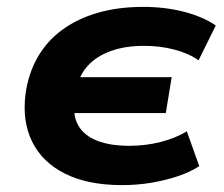

<svg xmlns="http://www.w3.org/2000/svg" viewBox="-20 -526 649 557"><path d="M334 11Q235 11 169 -22Q103 -55 73.5 -114.5Q44 -174 54 -253Q62 -312 89 -359.5Q116 -407 160.5 -439.5Q205 -472 264 -489Q323 -506 395 -506Q460 -506 515 -491.5Q570 -477 606 -452L556 -351Q528 -371 486.5 -382Q445 -393 398 -393Q343 -393 301.5 -378Q260 -363 234.5 -335Q209 -307 202 -268L188 -302H478L461 -198H172L196 -231Q191 -189 208 -160.5Q225 -132 262.5 -117.5Q300 -103 356 -103Q402 -103 445.5 -114Q489 -125 522 -145L558 -44Q532 -27 496.5 -15Q461 -3 420 4Q379 11 334 11Z"/></svg>

Font: Nunito Sans 10pt SemiExpanded ExtraBold
Style: Italic
Weight: 800
Width: 6
Italic angle: -9°
Designer: Vernon Adams
Foundry: Vernon Adams
Version: Version 3.101;gftools[0.9.27]